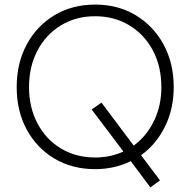

<svg xmlns="http://www.w3.org/2000/svg" viewBox="-20 -730 832 840"><path d="M396 10Q296 10 218.5 -36Q141 -82 97 -163Q53 -244 53 -349Q53 -454 97 -535.5Q141 -617 218.5 -663.5Q296 -710 396 -710Q496 -710 573.5 -663.5Q651 -617 695.5 -535.5Q740 -454 740 -349Q740 -253 701.5 -175.5Q663 -98 597 -51L680 59L638 90L552 -25Q481 10 396 10ZM396 -41Q463 -41 520 -67L381 -251L424 -281L565 -93Q621 -134 653.5 -200.5Q686 -267 686 -349Q686 -439 649 -509Q612 -579 546 -619Q480 -659 396 -659Q312 -659 246.5 -619Q181 -579 144 -509Q107 -439 107 -349Q107 -260 144 -190Q181 -120 246.5 -80.5Q312 -41 396 -41Z"/></svg>

Font: Readex Pro ExtraLight
Style: Regular
Weight: 200
Designer: Bonnie Shaver-Troup, Thomas Jockin
Foundry: Lexend
Version: Version 1.203; ttfautohint (v1.8.3)